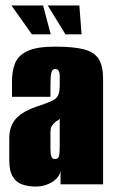

<svg xmlns="http://www.w3.org/2000/svg" viewBox="-20 -676 418 704"><path d="M112 8Q84 8 62 0.5Q40 -7 27 -28Q14 -49 14 -89V-170Q14 -214 39.5 -242Q65 -270 129 -290Q158 -300 173 -307.5Q188 -315 193.5 -327.5Q199 -340 199 -365V-397Q199 -405 197.5 -410.5Q196 -416 192.5 -419.5Q189 -423 182 -423Q172 -423 168.5 -410.5Q165 -398 165 -363V-321H24V-378Q24 -415 35 -443.5Q46 -472 80 -488.5Q114 -505 182 -505Q250 -505 288 -495Q326 -485 342 -459.5Q358 -434 358 -386V0H202V-49Q197 -24 170.5 -8Q144 8 112 8ZM182 -93Q194 -93 196.5 -104Q199 -115 199 -140V-241Q197 -237 190 -233.5Q183 -230 178 -224Q171 -217 168 -210Q165 -203 165 -190V-129Q165 -120 166 -111.5Q167 -103 170.5 -98Q174 -93 182 -93ZM279 -550H220L155 -656H271ZM166 -550H97L22 -656H138Z"/></svg>

Font: Alumni Sans Black
Style: Regular
Weight: 900
Designer: Robert E. Leuschke
Foundry: Robert E. Leuschke
Version: Version 1.018